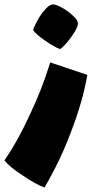

<svg xmlns="http://www.w3.org/2000/svg" viewBox="-74 -504 443 864"><path d="M75 -368Q79 -384 93.5 -410.5Q108 -437 127 -459Q146 -481 161 -484Q174 -486 200.5 -472Q227 -458 250.5 -437Q274 -416 276 -404Q281 -386 249.5 -341.5Q218 -297 196 -283Q171 -292 130.5 -320Q90 -348 75 -368ZM29 286Q-29 249 -54 218Q4 134 58 17Q115 -102 152 -223L319 -167Q299 -49 245 91Q212 178 177 246.5Q142 315 126 340Q84 324 29 286Z"/></svg>

Font: Lalezar
Style: Regular
Weight: 400
Designer: Borna Izadpanah
Foundry: Borna Izadpanah
Version: Version 1.003;November 28, 2018;FontCreator 11.5.0.2421 64-b